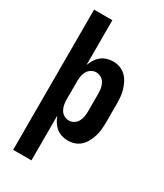

<svg xmlns="http://www.w3.org/2000/svg" viewBox="-231 -824 963 1127"><g transform="rotate(30 250.0 -260.0)"><path d="M58 215V-735H182V-431Q189 -451 200.5 -469.5Q212 -488 228.5 -501.5Q245 -515 266 -521.5Q287 -528 308 -528Q332 -528 354.5 -520Q377 -512 394 -495.5Q411 -479 422 -457.5Q433 -436 439.5 -413.5Q446 -391 448 -367.5Q450 -344 450 -320V-200Q450 -176 448 -152.5Q446 -129 439.5 -106.5Q433 -84 422 -62.5Q411 -41 394 -24.5Q377 -8 354.5 0Q332 8 308 8Q287 8 266 1.5Q245 -5 228.5 -18.5Q212 -32 200.5 -50.5Q189 -69 182 -89V215ZM254 -97Q272 -97 287.5 -106.5Q303 -116 311.5 -131.5Q320 -147 323 -164.5Q326 -182 326 -200V-320Q326 -338 323 -355.5Q320 -373 311.5 -388.5Q303 -404 287.5 -413.5Q272 -423 254 -423Q236 -423 220.5 -413.5Q205 -404 196.5 -388.5Q188 -373 185 -355.5Q182 -338 182 -320V-200Q182 -182 185 -164.5Q188 -147 196.5 -131.5Q205 -116 220.5 -106.5Q236 -97 254 -97Z"/></g></svg>

Font: Iosevka Term Curly Extrabold
Style: Regular
Weight: 800
Designer: Belleve Invis
Foundry: Belleve Invis
Version: Version 32.3.0